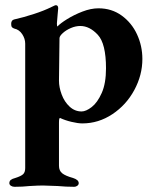

<svg xmlns="http://www.w3.org/2000/svg" viewBox="-20 -457 591 739"><path d="M16 248Q16 240 21.5 235.5Q27 231 39 228Q61 221 69 213.5Q77 206 77 190V-289Q77 -308 65.5 -325.5Q54 -343 35 -347Q29 -349 26 -352.5Q23 -356 23 -365Q23 -379 34 -382Q70 -390 110 -403Q150 -416 178 -430Q181 -431 186.5 -434Q192 -437 195 -437Q204 -437 204 -425L202 -403Q199 -367 199 -367Q199 -357 201 -355Q212 -367 238.5 -383.5Q265 -400 297.5 -412.5Q330 -425 359 -425Q410 -425 448.5 -397Q487 -369 507.5 -324.5Q528 -280 528 -230Q528 -168 497 -110.5Q466 -53 412.5 -17.5Q359 18 297 18Q280 18 255 12Q230 6 211 -3Q207 -3 207 15V181Q207 200 219.5 210Q232 220 261 228Q283 235 283 248Q283 254 277.5 258Q272 262 266 262Q234 262 202 259Q160 257 145 257Q128 257 94 259Q67 262 36 262Q28 262 22 258Q16 254 16 248ZM388 -194Q388 -289 356.5 -323Q325 -357 289 -357Q271 -357 252.5 -349Q234 -341 221.5 -329.5Q209 -318 209 -310L207 -146Q207 -121 217.5 -93Q228 -65 248 -46.5Q268 -28 294 -28Q311 -28 333 -45Q355 -62 371.5 -99Q388 -136 388 -194Z"/></svg>

Font: EB Garamond
Style: Bold
Weight: 700
Designer: Georg Duffner and Octavio Pardo
Foundry: Georg Duffner
Version: Version 1.000; ttfautohint (v1.6)